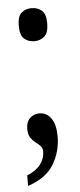

<svg xmlns="http://www.w3.org/2000/svg" viewBox="-51 -563 312 746"><g transform="rotate(-5 105.0 -189.5)"><path d="M102 -404Q78 -404 62 -418Q46 -432 46 -469Q46 -506 62 -519.5Q78 -533 102 -533Q124 -533 140.5 -519.5Q157 -506 157 -469Q157 -432 140.5 -418Q124 -404 102 -404ZM28 113Q63 99 80.5 76Q98 53 98 26Q98 12 89.5 3.5Q81 -5 70.5 -13Q60 -21 52 -33Q44 -45 44 -68Q44 -94 59 -108.5Q74 -123 95 -123Q125 -123 142 -98Q159 -73 159 -28Q159 31 129.5 80.5Q100 130 28 154Z"/></g></svg>

Font: Noto Serif ExtraCondensed Medium
Style: Regular
Weight: 500
Width: 2
Designer: Monotype Design Team
Foundry: Monotype Imaging Inc.
Version: Version 2.015